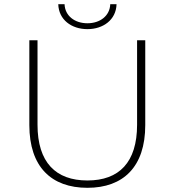

<svg xmlns="http://www.w3.org/2000/svg" viewBox="-20 -892 833 916"><path d="M397 4C568 4 673 -96 673 -295V-700H634V-297C634 -117 548 -31 397 -31C246 -31 159 -117 159 -297V-700H120V-295C120 -96 225 4 397 4ZM397 -753C473 -753 534 -798 536 -872H506C504 -816 457 -781 397 -781C337 -781 290 -816 288 -872H258C260 -798 321 -753 397 -753Z"/></svg>

Font: Montserrat-Alt1 ExtLt
Style: Regular
Weight: 200
Designer: Differentunic
Foundry: Differentunic
Version: Version 7.222